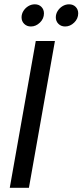

<svg xmlns="http://www.w3.org/2000/svg" viewBox="-20 -892 391 912"><path d="M26.4 0 149.9 -697.2H240.9L117.4 0ZM126.8 -766.2Q107.5 -766.2 95 -778.6Q82.4 -791 82.4 -809.4Q82.4 -825.9 91.2 -839.9Q100 -854 114.4 -862.8Q128.8 -871.5 145.4 -871.5Q164.7 -871.5 176.7 -859.3Q188.8 -847 188.8 -828.4Q188.8 -803.3 169.7 -784.8Q150.6 -766.2 126.8 -766.2ZM289.5 -766.2Q270.2 -766.2 257.7 -778.6Q245.1 -791 245.1 -809.4Q245.1 -825.9 253.9 -839.9Q262.7 -854 277.1 -862.8Q291.5 -871.5 308.1 -871.5Q327.4 -871.5 339.4 -859.3Q351.5 -847 351.5 -828.7Q351.5 -803.3 332.4 -784.8Q313.3 -766.2 289.5 -766.2Z"/></svg>

Font: Poppins Variable
Style: Italic
Weight: 100
Italic angle: -10°
Designer: Jonny Pinhorn
Foundry: Indian Type Foundry
Version: Version 6.000